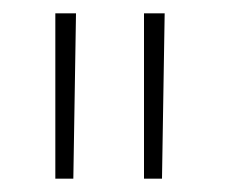

<svg xmlns="http://www.w3.org/2000/svg" viewBox="-20 -740 342 288"><path d="M223 -472Q224 -535 225 -596Q226 -657 227 -720H196V-472ZM90 -472Q91 -535 92 -596Q93 -657 94 -720H63V-472Z"/></svg>

Font: Josefin Slab Thin Light
Style: Regular
Weight: 300
Version: Version 2.000